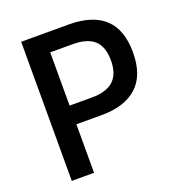

<svg xmlns="http://www.w3.org/2000/svg" viewBox="-128 -804 838 908"><g transform="rotate(-20 291.0 -350.0)"><path d="M79 -700H317Q559 -700 559 -473Q559 -357 496.5 -300.5Q434 -244 319 -244H191V0H79ZM304 -338Q376 -338 412 -371Q448 -404 448 -472Q448 -541 413 -573.5Q378 -606 303 -606H191V-338Z"/></g></svg>

Font: Cabin Medium
Style: Regular
Weight: 500
Designer: Pablo Impallari
Foundry: Pablo Impallari. http://www.impallari.com Igino Marini. http://www.ikern.com
Version: Version 2.001